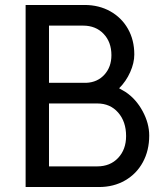

<svg xmlns="http://www.w3.org/2000/svg" viewBox="-20 -747 671 772"><path d="M83 -727H320Q378 -727 423.5 -701.5Q469 -676 494.5 -631Q520 -586 520 -528Q520 -494 503.5 -457Q487 -420 459 -392L485 -377Q527 -349 553.5 -300Q580 -251 580 -202Q580 -142 554.5 -95Q529 -48 483 -21.5Q437 5 378 5H83ZM487 -200Q487 -258 455 -294.5Q423 -331 371 -331H177V-78H371Q423 -78 455 -112Q487 -146 487 -200ZM428 -525Q428 -578 396.5 -611Q365 -644 314 -644H177V-414H327Q372 -416 400 -447Q428 -478 428 -525Z"/></svg>

Font: SUITE SemiBold
Style: Regular
Weight: 600
Designer: Sun
Foundry: Sun
Version: Version 2.040